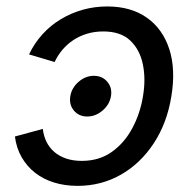

<svg xmlns="http://www.w3.org/2000/svg" viewBox="-20 -573 610 604"><path d="M254.4 -206.5Q228 -206.5 212.4 -225.3Q196.8 -244.1 201.2 -270.5Q205.6 -296.9 227.3 -315.7Q249 -334.5 275.4 -334.5Q301.8 -334.5 317.6 -315.7Q333.5 -296.9 329.1 -270.5Q324.7 -244.1 302.7 -225.3Q280.8 -206.5 254.4 -206.5ZM224.1 11.7Q184.1 11.7 150.1 1.2Q116.2 -9.3 90.3 -29.5Q64.5 -49.8 48.1 -78.4Q31.7 -106.9 26.9 -143.6L114.7 -167.5Q117.2 -145.5 126.2 -127Q135.3 -108.4 150.9 -95Q166.5 -81.5 188.2 -74.2Q210 -66.9 237.3 -66.9Q292 -66.9 331.8 -95.2Q371.6 -123.5 396.2 -169.7Q420.9 -215.8 429.7 -269.5Q439 -324.2 429.4 -370.6Q419.9 -417 389.6 -445.6Q359.4 -474.1 304.7 -474.1Q277.8 -474.1 254.2 -467Q230.5 -460 210.9 -447Q191.4 -434.1 176.5 -416.5Q161.6 -398.9 151.9 -377.9L71.3 -401.9Q88.4 -437.5 114 -465.6Q139.6 -493.7 171.9 -512.9Q204.1 -532.2 241 -542.5Q277.8 -552.7 317.4 -552.7Q391.6 -552.7 441.7 -517.6Q491.7 -482.4 512.5 -418.7Q533.2 -355 519 -269.5Q505.4 -185.5 463.6 -122.1Q421.9 -58.6 360.1 -23.4Q298.3 11.7 224.1 11.7Z"/></svg>

Font: Inter
Style: Italic
Weight: 400
Italic angle: -9.3988°
Designer: Rasmus Andersson
Foundry: rsms
Version: Version 4.001;git-66647c0bb